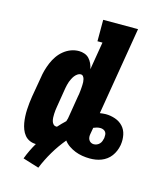

<svg xmlns="http://www.w3.org/2000/svg" viewBox="-126 -822 852 1038"><g transform="rotate(15 300.0 -303.5)"><path d="M189 128 99 100Q108 76 119 53Q130 30 143 8Q124 8 107.5 0.5Q91 -7 80 -20.5Q69 -34 62.5 -51Q56 -68 53 -85.5Q50 -103 49 -122Q48 -141 49 -160Q50 -179 52 -198Q54 -217 57 -235L76 -345Q79 -367 85 -388.5Q91 -410 100 -431.5Q109 -453 122.5 -472.5Q136 -492 154.5 -507Q173 -522 194.5 -530Q216 -538 239 -538Q255 -538 270.5 -532.5Q286 -527 296.5 -515.5Q307 -504 313.5 -489.5Q320 -475 323 -459L349 -615H321V-735H516L434 -243Q442 -244 450.5 -245Q459 -246 467 -246Q494 -246 520 -237Q546 -228 563.5 -209Q581 -190 586.5 -163Q592 -136 588 -109Q588 -107 587.5 -106Q587 -105 587 -103Q584 -87 577.5 -71.5Q571 -56 561 -42.5Q551 -29 537.5 -19Q524 -9 508.5 -3Q493 3 477 5.5Q461 8 445 8Q423 8 402 4.5Q381 1 362 -6.5Q343 -14 326 -25.5Q309 -37 297 -53Q263 -12 236 33.5Q209 79 189 128ZM225 -112Q226 -112 227 -112Q228 -112 229 -112Q239 -123 249 -133.5Q259 -144 270 -154Q273 -162 275 -170.5Q277 -179 278 -188L296 -298Q298 -306 299 -314.5Q300 -323 301 -331.5Q302 -340 302.5 -348.5Q303 -357 303.5 -365.5Q304 -374 303.5 -382Q303 -390 301 -398Q299 -406 294 -412.5Q289 -419 280 -419Q271 -419 262 -412.5Q253 -406 247 -398Q241 -390 236.5 -381Q232 -372 228.5 -363Q225 -354 223 -344.5Q221 -335 219 -326L201 -216Q199 -206 198 -195.5Q197 -185 196.5 -175Q196 -165 196.5 -155Q197 -145 199.5 -135.5Q202 -126 208.5 -119Q215 -112 225 -112ZM445 -72Q454 -72 462.5 -75.5Q471 -79 477.5 -86Q484 -93 487 -101.5Q490 -110 492 -119Q493 -128 492.5 -137Q492 -146 487.5 -152.5Q483 -159 475 -162.5Q467 -166 458 -166Q448 -166 438.5 -163.5Q429 -161 420 -157Q419 -148 417 -140Q415 -132 414 -123Q412 -114 412.5 -105Q413 -96 417 -88.5Q421 -81 428.5 -76.5Q436 -72 445 -72Z"/></g></svg>

Font: Iosevka Curly Slab HvExObl
Style: Regular
Weight: 900
Width: 7
Italic angle: -9°
Monospace: yes
Designer: Belleve Invis
Foundry: Belleve Invis
Version: Version 11.1.0; ttfautohint (v1.8.3)